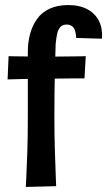

<svg xmlns="http://www.w3.org/2000/svg" viewBox="-20 -736 424 759"><path d="M10 -422 14 -514Q14 -514 29 -513.5Q44 -513 67.5 -513Q91 -513 118 -512.5Q145 -512 169 -512Q192 -512 218 -512.5Q244 -513 267 -513Q290 -513 304.5 -513.5Q319 -514 319 -514L314 -426Q314 -426 300 -426Q286 -426 264 -426Q242 -426 216.5 -425.5Q191 -425 167 -425Q142 -425 114.5 -424.5Q87 -424 63.5 -423.5Q40 -423 25 -422.5Q10 -422 10 -422ZM250 -716Q295 -716 326 -699Q357 -682 371.5 -652.5Q386 -623 383 -583L281 -586Q280 -616 270 -627.5Q260 -639 244 -639Q227 -639 218 -628.5Q209 -618 205.5 -600.5Q202 -583 200 -562Q198 -505 197 -458.5Q196 -412 195.5 -368Q195 -324 195 -272Q195 -201 197 -138.5Q199 -76 200.5 -38Q202 0 202 0L82 3Q82 3 84 -35Q86 -73 88 -135.5Q90 -198 90 -271Q90 -316 90 -347Q90 -378 90 -403.5Q90 -429 90 -459Q90 -489 90 -531Q90 -569 99 -602Q108 -635 126.5 -661Q145 -687 176 -701.5Q207 -716 250 -716Z"/></svg>

Font: Truculenta
Style: Bold
Weight: 700
Designer: Ivan Castro, Eva Sanz & Omnibus-Type Team
Foundry: Omnibus-Type
Version: Version 1.002